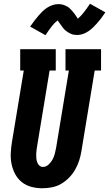

<svg xmlns="http://www.w3.org/2000/svg" viewBox="-20 -998 583 1026"><path d="M206 8Q176 8 147.5 0.5Q119 -7 97 -24.5Q75 -42 61.5 -67Q48 -92 42 -120.5Q36 -149 37.5 -179.5Q39 -210 44 -240L107 -621H88V-735H278V-621H245L179 -221Q177 -210 175.5 -198.5Q174 -187 173.5 -175.5Q173 -164 174 -153Q175 -142 178.5 -131.5Q182 -121 190 -113.5Q198 -106 209 -106Q226 -106 239.5 -118.5Q253 -131 261 -146Q269 -161 273 -177Q277 -193 280 -209L348 -621H330V-735H520V-621H486L415 -190Q411 -165 403 -140Q395 -115 381.5 -91.5Q368 -68 349 -48.5Q330 -29 306.5 -15.5Q283 -2 257 3Q231 8 206 8ZM223 -810 141 -856Q153 -873 164 -887.5Q175 -902 185.5 -914Q196 -926 206.5 -936.5Q217 -947 230.5 -956Q244 -965 260 -970.5Q276 -976 291 -976Q301 -976 309 -974.5Q317 -973 326 -969.5Q335 -966 341.5 -962Q348 -958 355 -951Q362 -944 367.5 -937.5Q373 -931 377.5 -925Q382 -919 387 -911.5Q392 -904 396 -898Q411 -911 426 -929.5Q441 -948 461 -978L543 -932Q531 -914 520 -899.5Q509 -885 498.5 -873.5Q488 -862 477.5 -851.5Q467 -841 453 -831.5Q439 -822 423.5 -816.5Q408 -811 392 -811Q383 -811 374.5 -812.5Q366 -814 357.5 -818Q349 -822 342.5 -826Q336 -830 328.5 -836.5Q321 -843 316 -850Q311 -857 306.5 -863Q302 -869 296.5 -877Q291 -885 288 -889Q272 -877 257.5 -858.5Q243 -840 223 -810Z"/></svg>

Font: Iosevka Slab Heavy Oblique
Style: Regular
Weight: 900
Italic angle: -9°
Monospace: yes
Designer: Belleve Invis
Foundry: Belleve Invis
Version: Version 11.1.1; ttfautohint (v1.8.3)